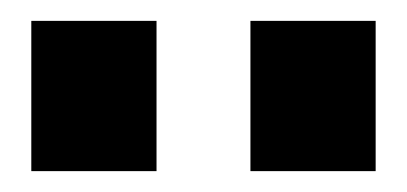

<svg xmlns="http://www.w3.org/2000/svg" viewBox="-20 -917 390 184"><path d="M220 -897H340V-753H220ZM10 -897H130V-753H10Z"/></svg>

Font: Otomanopee One
Style: Regular
Weight: 400
Designer: Das Ende der Wildnis
Foundry: Gutenberg Labo
Version: Version 3.005